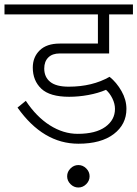

<svg xmlns="http://www.w3.org/2000/svg" viewBox="-41 -654 612 855"><path d="M0 0ZM156 -349Q156 -311 182.5 -289.5Q209 -268 265 -268Q370 -268 447 -312Q478 -287 500 -248.5Q522 -210 522 -169Q522 -100 465.5 -57Q409 -14 308 -14Q151 -14 37 -175L74 -205Q121 -134 181 -96Q241 -58 305 -58Q385 -58 428 -89Q471 -120 471 -169Q471 -192 459.5 -215.5Q448 -239 431 -254Q396 -239 352.5 -231Q309 -223 267 -223Q181 -223 143 -259Q105 -295 105 -353Q105 -400 136 -430Q167 -460 225 -460H395V-590H-21V-634H551V-590H445V-416H225Q192 -416 174 -398Q156 -380 156 -349ZM308 81Q328 81 343 96Q358 111 358 131Q358 151 343 166Q328 181 308 181Q288 181 273 166Q258 151 258 131Q258 111 273 96Q288 81 308 81Z"/></svg>

Font: Martel Sans ExtraLight
Style: Regular
Weight: 275
Designer: Dan Reynolds and Mathieu Réguer
Foundry: Dan Reynolds and Mathieu Réguer
Version: Version 1.002; ttfautohint (v1.1) -l 5 -r 5 -G 72 -x 0 -D la